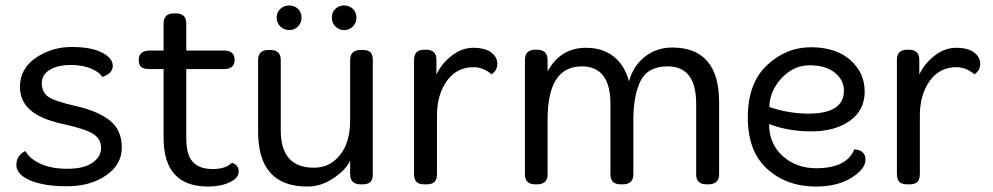

<svg xmlns="http://www.w3.org/2000/svg" viewBox="-20 -675 3637 703"><path d="M354 -393Q347 -409 315.5 -423Q284 -437 238 -437Q192 -437 162.5 -419.5Q133 -402 133 -370.5Q133 -339 155 -322Q177 -305 258.5 -286.5Q340 -268 383 -233Q426 -198 426 -135Q426 -72 368 -32.5Q310 7 225.5 7Q141 7 90.5 -14.5Q40 -36 40 -71Q40 -106 73 -122Q87 -95 127 -76Q167 -57 227 -57Q287 -57 318.5 -79Q350 -101 350 -133.5Q350 -166 321.5 -184.5Q293 -203 210.5 -221Q128 -239 90.5 -272.5Q53 -306 53 -356Q53 -424 111.5 -463.5Q170 -503 242 -503Q314 -503 353.5 -482.5Q393 -462 393 -434Q393 -406 354 -393Z M617 -626H624Q662 -626 662 -589V-490H800Q839 -490 839 -456Q839 -422 800 -422H662V-170Q662 -107 686.5 -81.5Q711 -56 758.5 -56Q806 -56 829 -79Q854 -71 854 -47Q854 -23 821 -7.5Q788 8 742 8Q579 8 579 -170V-422H530Q508 -422 498 -429Q488 -436 488 -456Q488 -490 530 -490H579V-589Q579 -626 617 -626Z M963 -492H970Q1008 -492 1008 -455V-198Q1008 -61 1129 -61Q1175 -61 1206 -88Q1262 -136 1262 -232V-455Q1262 -492 1301 -492H1308Q1328 -492 1336.5 -483.5Q1345 -475 1345 -455V-37Q1345 -17 1336 -8.5Q1327 0 1307 0H1301Q1262 0 1262 -37V-87Q1248 -55 1202.5 -23.5Q1157 8 1105 8Q925 8 925 -193V-455Q925 -492 963 -492ZM1039 -565Q1020 -565 1006.5 -578Q993 -591 993 -610.5Q993 -630 1006.5 -642.5Q1020 -655 1039 -655Q1058 -655 1071 -642.5Q1084 -630 1084 -610.5Q1084 -591 1071 -578Q1058 -565 1039 -565ZM1240 -565Q1221 -565 1208 -578Q1195 -591 1195 -610.5Q1195 -630 1208 -642.5Q1221 -655 1240 -655Q1259 -655 1272 -642.5Q1285 -630 1285 -610.5Q1285 -591 1272 -578Q1259 -565 1240 -565Z M1534 -493H1540Q1578 -493 1578 -456V-402Q1595 -440 1632.5 -470Q1670 -500 1713 -500Q1756 -500 1778.5 -483Q1801 -466 1801 -441.5Q1801 -417 1780 -403Q1749 -429 1714 -429Q1652 -429 1616 -378.5Q1580 -328 1580 -252V-38Q1580 -18 1571 -9Q1562 0 1542 0H1534Q1514 0 1505 -9Q1496 -18 1496 -38V-456Q1496 -493 1534 -493Z M1940 -493H1946Q1985 -493 1985 -455V-413Q2031 -500 2126 -500Q2187 -500 2227.5 -467.5Q2268 -435 2283 -377Q2299 -435 2342 -468Q2385 -501 2441 -501Q2613 -501 2613 -300V-37Q2613 0 2573 0H2567Q2529 0 2529 -37V-295Q2529 -432 2425 -432Q2352 -432 2325.5 -379Q2299 -326 2299 -235V-37Q2299 0 2260 0H2253Q2215 0 2215 -37V-295Q2215 -432 2110 -432Q1985 -432 1985 -238V-37Q1985 0 1946 0H1940Q1902 0 1902 -37V-455Q1902 -493 1940 -493Z M2796 -221Q2796 -148 2846 -103.5Q2896 -59 2968 -59Q3080 -59 3108 -128Q3125 -128 3137 -118.5Q3149 -109 3149 -91Q3149 -56 3097.5 -24Q3046 8 2967 8Q2861 8 2789.5 -56Q2718 -120 2718 -245Q2718 -370 2788 -436Q2858 -502 2949 -502Q3040 -502 3093 -455.5Q3146 -409 3146 -340Q3146 -271 3091.5 -232.5Q3037 -194 2951 -194Q2865 -194 2796 -221ZM2797 -283Q2869 -259 2940 -259Q3070 -259 3070 -343Q3070 -382 3036.5 -409Q3003 -436 2944.5 -436Q2886 -436 2842 -389Q2798 -342 2797 -283Z M3302 -493H3308Q3346 -493 3346 -456V-402Q3363 -440 3400.5 -470Q3438 -500 3481 -500Q3524 -500 3546.5 -483Q3569 -466 3569 -441.5Q3569 -417 3548 -403Q3517 -429 3482 -429Q3420 -429 3384 -378.5Q3348 -328 3348 -252V-38Q3348 -18 3339 -9Q3330 0 3310 0H3302Q3282 0 3273 -9Q3264 -18 3264 -38V-456Q3264 -493 3302 -493Z"/></svg>

Font: Merge One
Style: Regular
Weight: 400
Designer: Kosal Sen
Foundry: Philatype
Version: Version 1.001